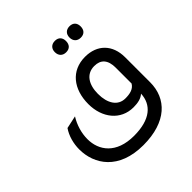

<svg xmlns="http://www.w3.org/2000/svg" viewBox="-215 -818 1178 1178"><g transform="rotate(-45 374.5 -228.5)"><path d="M435 -548C466 -548 483 -567 483 -598C483 -628 466 -647 435 -647C405 -647 386 -628 386 -598C386 -567 405 -548 435 -548ZM562 -548C593 -548 610 -567 610 -598C610 -628 593 -647 562 -647C532 -647 513 -628 513 -598C513 -567 532 -548 562 -548ZM669 -54V-271C669 -380 602 -447 497 -447C377 -447 306 -357 306 -227C306 -108 377 -17 489 -17C527 -17 558 -24 580 -44C576 47 510 109 367 109C213 109 150 19 150 -79C150 -131 166 -186 195 -232L112 -214C84 -174 70 -120 70 -70C70 59 154 190 367 190C569 190 669 87 669 -54ZM583 -267V-129C565 -98 530 -91 492 -91C427 -91 392 -148 392 -229C392 -310 427 -367 497 -367C552 -367 583 -335 583 -267Z"/></g></svg>

Font: Tajawal Medium
Style: Regular
Weight: 500
Designer: Boutros Fonts
Foundry: Created by Boutros International 2017
Version: Version 1.700